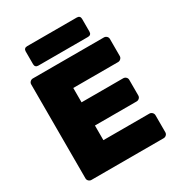

<svg xmlns="http://www.w3.org/2000/svg" viewBox="-205 -1015 1062 1147"><g transform="rotate(-30 326.5 -442.0)"><path d="M88 0Q78 0 70 -7.5Q62 -15 62 -26V-674Q62 -685 70 -692.5Q78 -700 88 -700H578Q589 -700 597 -692.5Q605 -685 605 -674V-556Q605 -546 597 -538Q589 -530 578 -530H269V-431H556Q567 -431 575 -423.5Q583 -416 583 -405V-297Q583 -286 575 -278.5Q567 -271 556 -271H269V-170H586Q597 -170 605 -162Q613 -154 613 -143V-26Q613 -15 605 -7.5Q597 0 586 0ZM155 -750Q144 -750 138 -756Q132 -762 132 -773V-861Q132 -872 138 -878Q144 -884 155 -884H498Q509 -884 515 -878Q521 -872 521 -861V-773Q521 -762 515 -756Q509 -750 498 -750Z"/></g></svg>

Font: Rubik ExtraBold
Style: Regular
Weight: 800
Designer: Hubert and Fischer
Foundry: Hubert and Fischer
Version: Version 2.300;gftools[0.9.30]